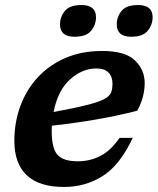

<svg xmlns="http://www.w3.org/2000/svg" viewBox="-20 -731 626 763"><path d="M507.5 -183Q456 -73.5 387 -30.8Q318 12 235 12Q135 12 86 -34.8Q37 -81.5 37 -171Q37 -245 61 -310Q85 -375 130.5 -424Q176 -473 240.5 -500.8Q305 -528.5 385.5 -528.5Q477.5 -528.5 516.2 -491Q555 -453.5 555 -400.5Q555 -374.5 547.8 -346.2Q540.5 -318 525.5 -291Q441.5 -269.5 353.8 -254.8Q266 -240 186 -231.5Q185.5 -220.5 185.5 -209Q185.5 -141 208.8 -115.5Q232 -90 289 -90Q337.5 -90 379 -111.2Q420.5 -132.5 455 -183ZM363 -459Q306.5 -459 258 -415Q209.5 -371 193 -286Q278 -301.5 325.8 -313.8Q373.5 -326 395 -337.8Q416.5 -349.5 421.8 -364Q427 -378.5 427 -399Q427 -426.5 411 -442.8Q395 -459 363 -459ZM276 -585Q218.5 -585 218.5 -634.5Q218.5 -664 237.8 -687.5Q257 -711 304 -711Q361.5 -711 361.5 -662.5Q361.5 -632.5 342.2 -608.8Q323 -585 276 -585ZM501 -585Q444 -585 444 -634.5Q444 -664 463 -687.5Q482 -711 529 -711Q586.5 -711 586.5 -662.5Q586.5 -632.5 567.2 -608.8Q548 -585 501 -585Z"/></svg>

Font: Newsreader Caption SemiBold
Style: Italic
Weight: 600
Italic angle: -17°
Designer: Hugues Gentile
Foundry: Production Type
Version: Version 1.001